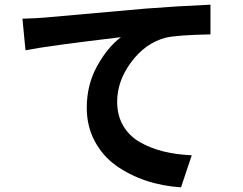

<svg xmlns="http://www.w3.org/2000/svg" viewBox="-20 -763 1040 821"><path d="M76 -683Q141 -685 173 -688Q205 -691 600 -726Q741 -737 880 -743V-616Q736 -613 689 -602Q602 -579 541.5 -498Q481 -417 481 -328Q481 -269 507 -225Q533 -181 578.5 -155Q624 -129 679 -115.5Q734 -102 800 -99L754 38Q674 33 603 9Q532 -15 475 -56Q418 -97 384.5 -160.5Q351 -224 351 -302Q351 -400 395 -480Q439 -560 497 -604Q177 -566 89 -548Z"/></svg>

Font: Noto Sans Korean Bold
Style: Bold
Weight: 700
Designer: Ryoko NISHIZUKA  (kana & ideographs); Paul D. Hunt (Latin, Greek & Cyrillic); Wenlong ZHANG  (bopomofo); Sandoll Communi
Foundry: Adobe Systems Incorporated
Version: Version 1.000;PS 1;hotconv 1.0.78;makeotf.lib2.5.61930